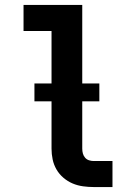

<svg xmlns="http://www.w3.org/2000/svg" viewBox="-20 -755 540 775"><path d="M358 0Q337 0 315 -3Q293 -6 273 -14.5Q253 -23 236 -37.5Q219 -52 208 -71Q197 -90 192.5 -111.5Q188 -133 188 -155V-630H75V-735H312V-155Q312 -145 314.5 -135.5Q317 -126 323.5 -118.5Q330 -111 339.5 -108Q349 -105 358 -105H434V0ZM119 -346V-418H381V-346Z"/></svg>

Font: Iosevka SS04 Extrabold
Style: Regular
Weight: 800
Monospace: yes
Designer: Belleve Invis
Foundry: Belleve Invis
Version: Version 19.0.0; ttfautohint (v1.8.4)